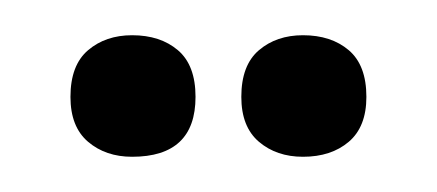

<svg xmlns="http://www.w3.org/2000/svg" viewBox="-20 -673 248 109"><path d="M152 -584Q137 -584 127 -592.5Q117 -601 117 -618Q117 -636 127 -644.5Q137 -653 152 -653Q168 -653 178 -644.5Q188 -636 188 -618Q188 -601 178 -592.5Q168 -584 152 -584ZM55 -584Q40 -584 30 -592.5Q20 -601 20 -618Q20 -636 30 -644.5Q40 -653 55 -653Q71 -653 81 -644.5Q91 -636 91 -618Q91 -584 55 -584Z"/></svg>

Font: Bricolage Grotesque 48pt Condensed ExtraLight
Style: Regular
Weight: 200
Width: 3
Designer: Mathieu Triay
Foundry: Atelier Triay
Version: Version 1.000; ttfautohint (v1.8.4.7-5d5b);gftools[0.9.32]